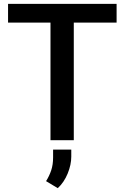

<svg xmlns="http://www.w3.org/2000/svg" viewBox="-20 -731 649 1001"><path d="M587.9 -710.9V-613.3H364.7V0H243.2V-613.3H22V-710.9ZM351.6 48.8V85.4Q351.6 127.9 332.8 173.8Q314 219.7 281.2 250L220.2 213.4Q237.3 186 247.1 156.7Q256.8 127.4 256.8 89.8V48.8Z"/></svg>

Font: Vazirmatn RD FD Medium
Style: Regular
Weight: 500
Designer: Saber Rastikerdar
Foundry: Saber Rastikerdar
Version: Version 33.003